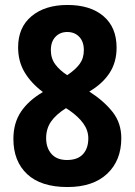

<svg xmlns="http://www.w3.org/2000/svg" viewBox="-20 -744 543 774"><path d="M252 -724Q344 -724 397 -679Q450 -634 450 -552Q450 -493 421.5 -449.5Q393 -406 340 -375Q399 -337 434 -292.5Q469 -248 469 -187Q469 -97 412 -43.5Q355 10 252 10Q145 10 89.5 -42Q34 -94 34 -184Q34 -248 64.5 -293.5Q95 -339 153 -373Q105 -409 79 -453Q53 -497 53 -553Q53 -634 107.5 -679Q162 -724 252 -724ZM251 -615Q222 -615 203.5 -595.5Q185 -576 185 -542Q185 -509 202.5 -485Q220 -461 251 -441Q284 -463 301 -486Q318 -509 318 -542Q318 -576 299.5 -595.5Q281 -615 251 -615ZM166 -187Q166 -148 187.5 -123.5Q209 -99 250 -99Q293 -99 314.5 -122.5Q336 -146 336 -186Q336 -218 316.5 -245.5Q297 -273 260 -299L246 -308Q205 -282 185.5 -253.5Q166 -225 166 -187Z"/></svg>

Font: Noto Sans Khmer UI Condensed
Style: Bold
Weight: 700
Width: 3
Designer: Danh Hong and the Monotype Design Team
Foundry: Monotype Imaging Inc.
Version: Version 2.002; ttfautohint (v1.8.4.7-5d5b)